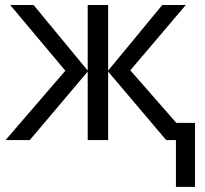

<svg xmlns="http://www.w3.org/2000/svg" viewBox="-20 -556 813 762"><path d="M678.2 0H639.6L409.2 -272V0H328.1V-272L98.1 0H2L239.3 -275.4L20.5 -536.1H113.3L328.1 -275.9V-536.1H409.2V-275.9L624 -536.1H717.3L497.1 -276.9L679.7 -68.4H753.9V185.5H678.2Z"/></svg>

Font: Viking Open Sans
Style: Regular
Weight: 400
Foundry: Ascender Corporation
Version: Version 2.001